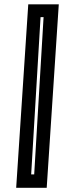

<svg xmlns="http://www.w3.org/2000/svg" viewBox="-20 -770 352 890"><path d="M196.5 100.5H55L111 -750H252.5ZM138.5 38.5 182 -690.5H168L124.5 38.5Z"/></svg>

Font: Tourney Expanded Regular
Style: Bold Italic
Weight: 700
Width: 7
Italic angle: -12°
Designer: Tyler Finck
Foundry: Etcetera Type Co
Version: Version 1.010; ttfautohint (v1.8.3)